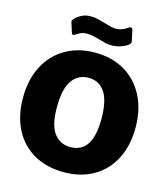

<svg xmlns="http://www.w3.org/2000/svg" viewBox="-137 -1067 1032 1183"><g transform="rotate(15 379.0 -475.5)"><path d="M380 -752Q487 -752 568 -704.5Q649 -657 693.5 -570.5Q738 -484 738 -369Q738 -255 694 -169Q650 -83 569 -36.5Q488 10 380 10Q271 10 189.5 -36.5Q108 -83 64 -168.5Q20 -254 20 -369Q20 -484 64.5 -570.5Q109 -657 190.5 -704.5Q272 -752 380 -752ZM521 -366Q521 -484 483.5 -538Q446 -592 380 -592Q314 -592 275.5 -538Q237 -484 237 -366Q237 -252 275.5 -201Q314 -150 380 -150Q521 -150 521 -366ZM463 -821Q443 -821 425 -825Q407 -829 381 -837Q377 -838 351.5 -845Q326 -852 301 -852Q280 -852 265 -846.5Q250 -841 230 -827Q222 -822 218 -822Q211 -822 207 -835L190 -889Q189 -891 188 -894Q187 -897 187 -901Q187 -909 198 -920Q219 -940 241.5 -950.5Q264 -961 296 -961Q319 -961 340 -956Q361 -951 391 -942Q410 -936 428.5 -931.5Q447 -927 462 -927Q500 -927 539 -955Q544 -959 550 -959Q560 -959 563 -946L577 -881Q578 -878 578 -873Q578 -862 563 -851Q546 -839 519 -830Q492 -821 463 -821Z"/></g></svg>

Font: Morrison Black
Style: Regular
Weight: 900
Designer: Pablo Impallari, Rodrigo Fuenzalida (Modified by Dan O. Williams)
Version: Version 0.03;June 6, 2019;FontCreator 11.5.0.2425 64-bit; tt